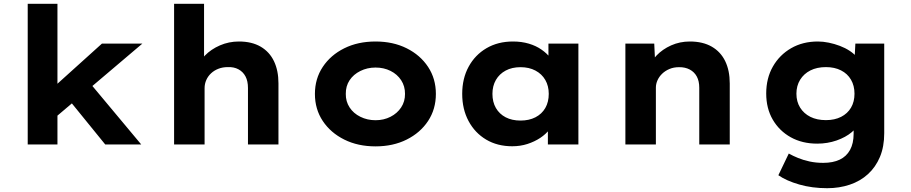

<svg xmlns="http://www.w3.org/2000/svg" viewBox="-20 -760 4790 1010"><path d="M273.1 -144 220.6 -264 516.3 -530.7H729ZM125.8 0V-740H282.2V0ZM533.6 0 317.1 -266.5 427.7 -353.6 723 0Z M895.8 0V-740H1053.4V-406.7L1014.7 -393.6Q1025.2 -434.2 1057.6 -467.5Q1090 -500.9 1137 -521.3Q1184 -541.7 1236.7 -541.7Q1304.7 -541.7 1351.4 -514.4Q1398 -487 1421.4 -437.7Q1444.8 -388.4 1444.8 -321.7V0H1284.4V-297Q1284.4 -333.4 1271.6 -357.7Q1258.8 -382.1 1234.6 -395.3Q1210.4 -408.4 1178.1 -407Q1151.7 -407 1129.3 -398.4Q1107 -389.9 1090.5 -374.5Q1073.9 -359.1 1065.1 -338.9Q1056.2 -318.8 1056.2 -296.3V0H976.5Q944.2 0 924 0Q903.8 0 895.8 0Z M1955.5 10Q1862.8 10 1791 -25.8Q1719.1 -61.6 1677.9 -123.6Q1636.6 -185.7 1636.6 -265.9Q1636.6 -346 1677.9 -408.1Q1719.1 -470.2 1791 -506Q1862.8 -541.7 1955.5 -541.7Q2047.8 -541.7 2119.3 -506Q2190.9 -470.2 2231.9 -408.1Q2272.9 -346 2272.9 -265.9Q2272.9 -185.7 2231.9 -123.6Q2190.9 -61.6 2119.3 -25.8Q2047.8 10 1955.5 10ZM1955.5 -127.6Q1999 -127.6 2034.3 -145.7Q2069.6 -163.7 2090.3 -195Q2110.9 -226.4 2110.5 -265.9Q2110.9 -306.4 2090.3 -338Q2069.6 -369.6 2034.3 -387.1Q1999 -404.7 1955.5 -404.7Q1912 -404.7 1875.6 -386.6Q1839.2 -368.6 1818.9 -337.8Q1798.5 -307 1799 -265.9Q1798.5 -226.4 1818.9 -195Q1839.2 -163.7 1875.6 -145.7Q1912 -127.6 1955.5 -127.6Z M2674.5 9.4Q2596.4 9.4 2537.2 -25.8Q2478.1 -61 2444.8 -123.3Q2411.4 -185.6 2411.4 -266.3Q2411.4 -347 2445.2 -409.1Q2479 -471.2 2539.2 -506.5Q2599.5 -541.7 2678.5 -541.7Q2723.6 -541.7 2761.9 -530.4Q2800.1 -519 2828.6 -499Q2857.2 -479.1 2875.5 -455.1Q2893.8 -431.2 2900.4 -405.1L2865 -405.1V-530.7H3022.6V0H2862.1V-136.4L2896.2 -131.1Q2889.9 -105 2871 -79.8Q2852.1 -54.6 2822.1 -34.7Q2792.2 -14.9 2754.8 -2.7Q2717.4 9.4 2674.5 9.4ZM2718.3 -125.8Q2763 -125.8 2796.6 -143Q2830.2 -160.3 2848.5 -191.9Q2866.7 -223.5 2866.7 -266.3Q2866.7 -307.7 2848.5 -339.4Q2830.2 -371 2796.6 -388.8Q2763 -406.6 2718.3 -406.6Q2673.1 -406.6 2640 -388.8Q2606.9 -371 2588.6 -339.4Q2570.4 -307.7 2570.4 -266.3Q2570.4 -223.5 2588.6 -191.9Q2606.9 -160.3 2640 -143Q2673.1 -125.8 2718.3 -125.8Z M3269.8 0V-530.7H3421.6L3427.4 -406.7L3389.3 -395.9Q3402 -434.7 3433.4 -467.8Q3464.9 -500.9 3510.5 -521.3Q3556.2 -541.7 3609 -541.7Q3676.9 -541.7 3724 -514.7Q3771 -487.6 3794.9 -438.3Q3818.8 -389 3818.8 -320.6V0H3658.4V-298.1Q3658.4 -333.4 3645.6 -357.2Q3632.8 -381.1 3608.6 -394.1Q3584.4 -407 3552.1 -406.6Q3523.9 -406.6 3501.6 -397.1Q3479.3 -387.7 3463.3 -372.3Q3447.4 -356.9 3438.8 -337.9Q3430.2 -318.8 3430.2 -299.1V0H3350.5Q3318.2 0 3298 0Q3277.8 0 3269.8 0Z M4331.2 230Q4252 230 4184.4 210.6Q4116.8 191.1 4074.5 161.8L4129.3 47.7Q4151.4 60.1 4178.7 71.2Q4206 82.4 4239 89.5Q4271.9 96.7 4310.5 96.7Q4361.9 96.7 4397.3 79.8Q4432.7 63 4451.6 28.6Q4470.4 -5.8 4470.4 -56.1V-129L4500.9 -123.8Q4493.2 -92 4461 -65Q4428.8 -37.9 4380.9 -21.1Q4332.9 -4.4 4278.8 -4.4Q4200.1 -4.4 4139.9 -37.8Q4079.7 -71.3 4045.1 -130.5Q4010.6 -189.7 4010.6 -268.2Q4010.6 -348.3 4045.6 -409.8Q4080.7 -471.3 4141.8 -506.5Q4202.9 -541.7 4282.6 -541.7Q4309.6 -541.7 4339.6 -535.6Q4369.5 -529.5 4397.9 -518.7Q4426.4 -507.9 4449.8 -492.5Q4473.2 -477.1 4488.4 -458.6Q4503.6 -440.1 4506.2 -419.2L4473.3 -410.6L4479.6 -530.7H4631.4V-59.5Q4631.4 11.8 4608.8 65.6Q4586.1 119.4 4545.8 156.1Q4505.5 192.9 4450.4 211.4Q4395.2 230 4331.2 230ZM4324.8 -128.1Q4370.4 -128.1 4404.5 -145.3Q4438.5 -162.6 4456.7 -193.7Q4475 -224.8 4475 -267Q4475 -309.3 4456.5 -340.9Q4438.1 -372.5 4404.2 -389.7Q4370.4 -407 4324.8 -407Q4277.5 -407 4243 -389.5Q4208.5 -372 4189 -340.4Q4169.5 -308.8 4169.5 -267Q4169.5 -225.2 4189 -193.9Q4208.5 -162.6 4243 -145.3Q4277.5 -128.1 4324.8 -128.1Z"/></svg>

Font: Lexend Exa
Style: Regular
Weight: 400
Designer: Bonnie Shaver-Troup, Thomas Jockin
Foundry: Lexend
Version: Version 1.007